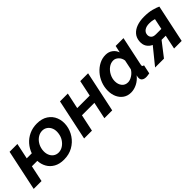

<svg xmlns="http://www.w3.org/2000/svg" viewBox="170 -1424 2324 2324"><g transform="rotate(-45 1332.0 -261.5)"><path d="M4 0 115 -524H249L206 -321H292Q313 -381 355 -429Q397 -477 457 -505Q517 -533 590 -533Q675 -533 731.5 -495.5Q788 -458 812.5 -396Q837 -334 827 -261Q817 -189 775.5 -127Q734 -65 667.5 -27.5Q601 10 514 10Q439 10 386.5 -19.5Q334 -49 306 -98.5Q278 -148 275 -209H182L138 0ZM529 -97Q568 -97 602.5 -119Q637 -141 661 -178Q685 -215 691 -262Q698 -309 684.5 -346Q671 -383 642 -404.5Q613 -426 575 -426Q536 -426 501.5 -404.5Q467 -383 443.5 -346Q420 -309 413 -261Q407 -213 420.5 -176Q434 -139 462.5 -118Q491 -97 529 -97Z M867 0 978 -524H1112L1068 -319H1282L1325 -524H1459L1348 0H1214L1260 -217H1047L1001 0Z M1664 10Q1606 10 1564.5 -18.5Q1523 -47 1500.5 -95.5Q1478 -144 1478 -205Q1478 -270 1501 -329Q1524 -388 1564.5 -434Q1605 -480 1656.5 -506.5Q1708 -533 1765 -533Q1819 -533 1856.5 -504.5Q1894 -476 1909 -432L1929 -522H2063L1985 -154Q1982 -142 1982 -136Q1982 -115 2006 -114L1982 0Q1964 3 1950.5 5Q1937 7 1927 7Q1891 7 1871 -8Q1851 -23 1851 -53Q1851 -66 1857 -91Q1819 -42 1767 -16Q1715 10 1664 10ZM1724 -104Q1759 -104 1798 -129Q1837 -154 1859 -192L1885 -317Q1879 -361 1849.5 -390Q1820 -419 1783 -419Q1740 -419 1702.5 -391Q1665 -363 1642 -318.5Q1619 -274 1619 -226Q1619 -174 1647 -139Q1675 -104 1724 -104Z M2082 0 2255 -213Q2213 -232 2190 -269Q2167 -306 2172 -361Q2177 -416 2209.5 -453.5Q2242 -491 2296.5 -510.5Q2351 -530 2421 -530Q2499 -530 2554 -515Q2609 -500 2640 -485L2537 0H2407L2445 -181H2374L2234 0ZM2374 -277H2466L2495 -415Q2495 -415 2470.5 -421.5Q2446 -428 2409 -428Q2359 -428 2328 -407Q2297 -386 2294 -348Q2292 -318 2311 -297.5Q2330 -277 2374 -277Z"/></g></svg>

Font: Raleway
Style: Bold Italic
Weight: 700
Italic angle: -12°
Designer: Matt McInerney, Pablo Impallari, Rodrigo Fuenzalida
Foundry: Matt McInerney, Pablo Impallari, Rodrigo Fuenzalida
Version: Version 4.101;RELEASE